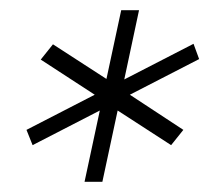

<svg xmlns="http://www.w3.org/2000/svg" viewBox="-20 -696 434 377"><path d="M146 -339 176 -479 44 -411 32 -441 166 -510 60 -579 84 -609 189 -541 218 -676H253L224 -540L360 -610L371 -580L235 -510L340 -441L316 -411L211 -479L181 -339Z"/></svg>

Font: Junicode VF
Style: Italic
Weight: 400
Italic angle: -11°
Designer: Peter S. Baker
Version: Version 2.209